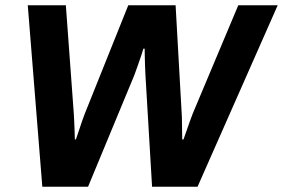

<svg xmlns="http://www.w3.org/2000/svg" viewBox="-20 -706 1070 726"><path d="M140 0 85 -686H229L259 -277Q260 -266 260.5 -249Q261 -232 262 -213.5Q263 -195 263 -179H267Q273 -195 279 -214Q285 -233 291 -250Q297 -267 301 -277L465 -686H644L667 -277Q668 -266 668 -249Q668 -232 668.5 -213.5Q669 -195 669 -179H674Q679 -194 685.5 -212Q692 -230 698 -247.5Q704 -265 709 -277L881 -686H1030L727 0H555L530 -422Q529 -437 528.5 -455Q528 -473 527.5 -491Q527 -509 527 -522H522Q518 -507 511.5 -488.5Q505 -470 499 -452.5Q493 -435 488 -422L313 0Z"/></svg>

Font: Archivo SemiBold
Style: Bold Italic
Weight: 700
Italic angle: -10°
Version: Version 2.001